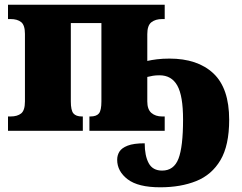

<svg xmlns="http://www.w3.org/2000/svg" viewBox="-20 -556 1028 816"><path d="M661 240Q567 240 522.5 206Q478 172 478 123Q478 104 487.5 88.5Q497 73 522.5 63Q548 53 595 53Q595 106 612 137.5Q629 169 669 169Q719 169 738.5 118.5Q758 68 758 -48Q758 -149 733.5 -192.5Q709 -236 658 -236Q642 -236 630 -234Q618 -232 606 -229V-125Q606 -91 623.5 -76Q641 -61 669 -61H680V0H360V-61H364Q390 -61 400.5 -74Q411 -87 411 -125V-458H281V-125Q281 -87 292 -74Q303 -61 328 -61H332V0H14V-61H25Q54 -61 70 -74Q86 -87 86 -125V-412Q86 -449 70 -462Q54 -475 25 -475H14V-536H680V-475H669Q641 -475 623.5 -461.5Q606 -448 606 -411V-297Q623 -301 647 -304Q671 -307 700 -307Q820 -307 887 -244Q954 -181 954 -47Q954 62 917 124.5Q880 187 814 213.5Q748 240 661 240Z"/></svg>

Font: Noto Serif Black
Style: Regular
Weight: 900
Designer: Monotype Design Team
Foundry: Monotype Imaging Inc.
Version: Version 2.014; ttfautohint (v1.8.4.7-5d5b)